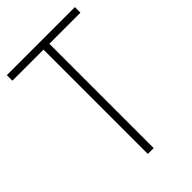

<svg xmlns="http://www.w3.org/2000/svg" viewBox="-214 -864 882 882"><g transform="rotate(-45 226.5 -423.0)"><path d="M245 -66H207V-744H5V-780H447V-744H245Z"/></g></svg>

Font: Noto Sans Malayalam UI SemiCondensed ExtraLight
Style: Regular
Weight: 200
Width: 4
Designer: Jelle Bosma - Monotype Design Team
Foundry: Monotype Imaging Inc.
Version: Version 2.104; ttfautohint (v1.8.4.7-5d5b)